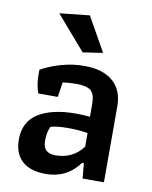

<svg xmlns="http://www.w3.org/2000/svg" viewBox="-81 -757 653 825"><g transform="rotate(10 246.0 -344.0)"><path d="M113 -682 244 -696 328 -547 241 -534ZM36 -118Q36 -196 95.5 -233Q155 -270 259 -270Q287 -270 320 -267V-322Q320 -365 302 -380.5Q284 -396 238 -396Q211 -396 179 -392L169 -327H84Q71 -364 71 -403V-428Q107 -449 157 -463.5Q207 -478 259 -478Q340 -478 384 -440Q428 -402 428 -331V0H335L329 -66H321Q267 8 176 8Q106 8 71 -25Q36 -58 36 -118ZM322 -137V-196Q284 -203 239 -203Q188 -203 160 -195Q153 -178 150.5 -164Q148 -150 148 -132Q148 -103 162 -90.5Q176 -78 203 -78Q240 -78 270.5 -93Q301 -108 322 -137Z"/></g></svg>

Font: Athiti SemiBold
Style: Regular
Weight: 600
Designer: CadsonDemak Team
Foundry: CadsonDemak
Version: Version 1.033